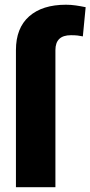

<svg xmlns="http://www.w3.org/2000/svg" viewBox="-20 -780 377 800"><path d="M210.9 0H46.4V-571.3Q46.4 -663.1 101.3 -711.7Q156.2 -760.3 254.9 -760.3Q275.9 -760.3 295.9 -757.3Q315.9 -754.4 336.9 -750L325.2 -628.4Q313.5 -630.9 302.7 -632.1Q292 -633.3 275.4 -633.3Q210.9 -633.3 210.9 -571.3Z"/></svg>

Font: Vazirmatn RD UI Black
Style: Regular
Weight: 900
Designer: Saber Rastikerdar
Foundry: Saber Rastikerdar
Version: Version 33.003